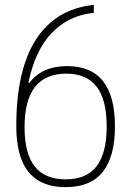

<svg xmlns="http://www.w3.org/2000/svg" viewBox="-20 -760 540 790"><path d="M250 10Q182 10 136.5 -18Q91 -46 69 -102Q47 -158 47 -242Q47 -395 83 -502Q119 -609 190 -669Q261 -729 366 -740V-707Q295 -700 240.5 -664Q186 -628 150 -566.5Q114 -505 97 -419H101Q126 -453 165 -470.5Q204 -488 256 -488Q355 -488 404 -426Q453 -364 453 -240Q453 -116 403 -53Q353 10 250 10ZM250 -22Q336 -22 377.5 -76Q419 -130 419 -239Q419 -350 377.5 -403.5Q336 -457 253 -457Q167 -457 124 -402Q81 -347 81 -237Q81 -128 123 -75Q165 -22 250 -22Z"/></svg>

Font: M PLUS Code Latin ExtraLight
Style: Regular
Weight: 250
Designer: Coji Morishita
Foundry: UNDERFOREST DESIGN
Version: Version 1.002; ttfautohint (v1.8.3)